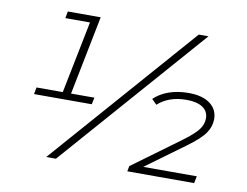

<svg xmlns="http://www.w3.org/2000/svg" viewBox="-76 -807 1177 914"><g transform="rotate(10 512.5 -350.0)"><path d="M377 -318 370 -285H91L97 -318H224L294 -667H175L181 -700H340L264 -318ZM814 -700H861L247 0H200ZM663 -34H922L915 0H592L597 -26L822 -191Q878 -232 897.5 -258Q917 -284 917 -313Q917 -347 889.5 -365.5Q862 -384 811 -384Q726 -384 673 -336L649 -360Q678 -388 720.5 -403Q763 -418 815 -418Q882 -418 919 -390.5Q956 -363 956 -316Q956 -280 934 -248Q912 -216 849 -170Z"/></g></svg>

Font: Idrija
Style: Italic
Weight: 300
Italic angle: -11.3°
Designer: Julieta Ulanovsky
Foundry: Julieta Ulanovsky
Version: Version 7.200